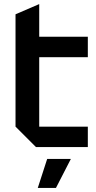

<svg xmlns="http://www.w3.org/2000/svg" viewBox="-20 -720 470 940"><path d="M56 -650 172 -700V-540H410V-440H172V-100H410V0H156L56 -100ZM165 200 211 58H327L254 200Z"/></svg>

Font: Tektur Medium
Style: Regular
Weight: 500
Designer: Adam Jagosz
Foundry: Adam Jagosz
Version: Version 1.005;gftools[0.9.30]